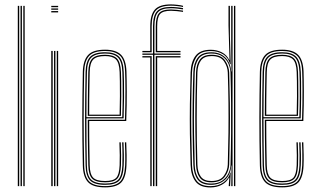

<svg xmlns="http://www.w3.org/2000/svg" viewBox="-20 -826 1411 852"><path d="M83.5 0V-800H89.5V0ZM59 0V-800H65.2V0ZM71.2 0V-800H77.2V0Z M207.5 -794.2V-800H238V-794.2ZM207.5 -771V-776.8H238V-771ZM207.5 -782.8V-788.5H238V-782.8ZM232 0V-600H238V0ZM207.5 0V-600H213.8V0ZM219.8 0V-600H225.8V0Z M446.5 5.5Q392.8 5.5 370.8 -17.6Q348.8 -40.8 347.5 -91.8Q346.2 -149.2 345.6 -201.9Q345 -254.5 345.1 -304.6Q345.2 -354.8 345.9 -404.9Q346.5 -455 347.5 -507.2Q348.8 -557.2 370.5 -581.4Q392.2 -605.5 446.2 -605.5Q494.2 -605.5 516.8 -583.2Q539.2 -561 541.2 -508.8Q541.8 -493.2 542.1 -470.8Q542.5 -448.2 542.6 -420Q542.8 -391.8 542.2 -358.8Q541.8 -325.8 540.2 -289.2H375.8Q375.8 -250.2 376 -218.2Q376.2 -186.2 376.9 -156.1Q377.5 -126 378 -93Q378.8 -53.5 393.1 -38.1Q407.5 -22.8 446.5 -22.8Q482.2 -22.8 495.6 -36.8Q509 -50.8 510.8 -93Q511.5 -110.5 511.4 -137.1Q511.2 -163.8 509.8 -194.5H515.8Q517.2 -164.2 517.4 -137.5Q517.5 -110.8 516.8 -93Q515 -48 499.8 -32.5Q484.5 -17 446.5 -17Q404.5 -17 388.6 -33.8Q372.8 -50.5 371.8 -92.8Q371.2 -122.5 370.6 -154.4Q370 -186.2 369.8 -221.2Q369.5 -256.2 369.5 -294.8H534.5Q535.8 -332.8 536.2 -365.4Q536.8 -398 536.6 -424.9Q536.5 -451.8 536.1 -472.9Q535.8 -494 535 -508.8Q533 -561.8 510.4 -580.8Q487.8 -599.8 446.2 -599.8Q394.8 -599.8 374.8 -577Q354.8 -554.2 353.5 -507Q352.5 -455.2 351.9 -404.2Q351.2 -353.2 351.2 -302.1Q351.2 -251 351.8 -198.8Q352.2 -146.5 353.5 -92Q354.8 -42.5 375.5 -21.4Q396.2 -0.2 446.5 -0.2Q493 -0.2 512.9 -20Q532.8 -39.8 535.2 -92Q535.8 -103.2 535.9 -119.5Q536 -135.8 535.6 -155.1Q535.2 -174.5 534.2 -194.5H540.2Q541.5 -167 541.9 -139.5Q542.2 -112 541.2 -91.8Q539 -38 517.9 -16.2Q496.8 5.5 446.5 5.5ZM446.5 -5.8Q398.2 -5.8 379.5 -25.6Q360.8 -45.5 359.8 -92Q358.5 -146.8 358 -199.5Q357.5 -252.2 357.5 -303.5Q357.5 -354.8 358.1 -405.5Q358.8 -456.2 359.8 -506.8Q360.8 -554 380.2 -574.1Q399.8 -594.2 446.2 -594.2Q488.5 -594.2 507.9 -575Q527.2 -555.8 529 -506.5Q529.8 -493.2 530.2 -463.8Q530.8 -434.2 530.5 -392.5Q530.2 -350.8 528.5 -300.5H363.5Q363.5 -237.8 364 -190.2Q364.5 -142.8 365.5 -92.5Q366.2 -47.8 384 -29.6Q401.8 -11.5 446.5 -11.5Q488 -11.5 504.5 -28.5Q521 -45.5 523 -92.5Q523.8 -110 523.6 -136.9Q523.5 -163.8 522 -194.5H528Q529.2 -168.5 529.6 -140.6Q530 -112.8 529 -92.5Q527 -42.5 508.9 -24.1Q490.8 -5.8 446.5 -5.8ZM363.5 -306H522.5Q524.2 -350.2 524.5 -390.6Q524.8 -431 524.2 -461.5Q523.8 -492 523 -506.2Q521.2 -552.8 503.6 -570.6Q486 -588.5 446.2 -588.5Q402.8 -588.5 384.8 -570Q366.8 -551.5 365.8 -506.5Q364.8 -463 364.1 -414.1Q363.5 -365.2 363.5 -306ZM369.5 -311.8Q369.8 -348.2 369.9 -379.4Q370 -410.5 370.6 -441Q371.2 -471.5 371.8 -506.2Q372.8 -548.8 389.1 -565.9Q405.5 -583 446.2 -583Q482 -583 498.5 -567Q515 -551 516.8 -506.2Q517.2 -493.5 517.8 -465.6Q518.2 -437.8 518.1 -398.5Q518 -359.2 516.5 -311.8ZM375.8 -317.2H510.8Q512 -360.2 512.1 -398.4Q512.2 -436.5 511.8 -464.8Q511.2 -493 510.8 -506.2Q509 -547.8 494.2 -562.5Q479.5 -577.2 446.2 -577.2Q408 -577.2 393.4 -561.4Q378.8 -545.5 378 -506.2Q377.5 -474.2 376.9 -445.5Q376.2 -416.8 376 -386Q375.8 -355.2 375.8 -317.2Z M659 0V-582.8H611.8V-588.5H659V-709.2Q659 -757.2 676.8 -776.2Q694.5 -795.2 738.8 -795.2Q751.2 -795.2 767.2 -793.5Q783.2 -791.8 792.2 -789.8V-784.2Q782 -786.2 766 -787.9Q750 -789.5 738.8 -789.5Q697.5 -789.5 681.4 -772Q665.2 -754.5 665.2 -709.2V-588.5H781V-582.8H665.2V0ZM647 0V-571H611.8V-576.8H653V0ZM671.2 0V-576.8H781V-571H677.5V0ZM611.8 -594.2V-600H646.8V-709.2Q646.8 -761 667.4 -783.8Q688 -806.5 738.8 -806.5Q750.8 -806.5 767.4 -804.6Q784 -802.8 792.2 -800.2V-794.8Q783.2 -797.2 767.2 -799Q751.2 -800.8 738.8 -800.8Q691.8 -800.8 672.4 -780Q653 -759.2 653 -709.2V-594.2ZM671.2 -594.2V-709.2Q671.2 -750.5 685.2 -767.2Q699.2 -784 738.8 -784Q748.8 -784 765.1 -782.4Q781.5 -780.8 792.2 -778.8V-773.2Q780.8 -775 765 -776.6Q749.2 -778.2 738.8 -778.2Q703.5 -778.2 690.5 -763.9Q677.5 -749.5 677.5 -709.2V-600H781V-594.2Z M1024.2 0H1018.2V-800H1024.2ZM1012 0H1006.2L1007.5 -91.5H1006Q1004 -52.2 979.5 -29Q955 -5.8 915.5 -5.8Q874 -5.8 856.8 -29.8Q839.5 -53.8 838 -94Q835.5 -170 834.8 -236Q834 -302 834.8 -367.1Q835.5 -432.2 838 -505.5Q839.2 -544.5 856.9 -569.2Q874.5 -594 917.5 -594Q956.5 -594 979.9 -570.6Q1003.2 -547.2 1005.8 -508.8H1007.2L1006 -609V-800H1012ZM917.2 -11.5Q947.8 -11.5 966.4 -24.6Q985 -37.8 993.9 -57.2Q1002.8 -76.8 1003 -95.5Q1005 -168.5 1005.5 -235.4Q1006 -302.2 1005.4 -368.4Q1004.8 -434.5 1002.8 -504.2Q1002.2 -523 993.9 -542.5Q985.5 -562 967.1 -575.2Q948.8 -588.5 918.2 -588.5Q877 -588.5 861 -564.5Q845 -540.5 844 -504.8Q841.8 -432 841 -365.8Q840.2 -299.5 841 -233.2Q841.8 -167 844 -94Q845.2 -56.8 861.1 -34.1Q877 -11.5 917.2 -11.5ZM918 -17Q881.2 -17 866.2 -38.1Q851.2 -59.2 850 -94Q847.8 -173.2 847 -240Q846.2 -306.8 847.1 -370.9Q848 -435 850 -505.5Q851.2 -541 867 -562Q882.8 -583 919 -583Q962 -583 979.1 -557.1Q996.2 -531.2 997 -504Q999.2 -434 1000 -368.4Q1000.8 -302.8 1000 -235.9Q999.2 -169 997 -95.8Q996.2 -67 978 -42Q959.8 -17 918 -17ZM918.2 -22.8Q957.2 -22.8 973.6 -46Q990 -69.2 990.8 -95.8Q993 -169.8 993.8 -237.1Q994.5 -304.5 993.8 -370Q993 -435.5 990.8 -504Q990 -530.2 974.1 -553.8Q958.2 -577.2 919.2 -577.2Q886 -577.2 871.6 -557.6Q857.2 -538 856 -504.5Q853 -403 852.9 -303.5Q852.8 -204 856 -95Q857.2 -61.8 871.1 -42.2Q885 -22.8 918.2 -22.8ZM913.8 5.8Q867.2 5.8 847.4 -20.9Q827.5 -47.5 825.8 -94Q823.5 -165 822.6 -231.2Q821.8 -297.5 822.6 -364.6Q823.5 -431.8 825.8 -505Q827.5 -551.8 847.9 -578.5Q868.2 -605.2 915.2 -605.2Q941.5 -605.2 964.1 -593.9Q986.8 -582.5 997 -560H998.5L994 -712.5V-800H1000.2V-666.8L1003.8 -541.2H1001.2Q992.5 -571 969.5 -585.2Q946.5 -599.5 916 -599.5Q868.5 -599.5 851 -571.8Q833.5 -544 832 -505Q829.5 -432.8 828.8 -366.2Q828 -299.8 828.9 -233.1Q829.8 -166.5 832 -94Q833.2 -52.5 851.2 -26.2Q869.2 0 914.5 0Q949 0 972.5 -17.4Q996 -34.8 1002.2 -60.8H1003.8L1001 0H995L995.2 -5.2L997.8 -37.8H996.2Q986 -17.8 964 -6Q942 5.8 913.8 5.8Z M1232.2 5.5Q1178.5 5.5 1156.5 -17.6Q1134.5 -40.8 1133.2 -91.8Q1132 -149.2 1131.4 -201.9Q1130.8 -254.5 1130.9 -304.6Q1131 -354.8 1131.6 -404.9Q1132.2 -455 1133.2 -507.2Q1134.5 -557.2 1156.2 -581.4Q1178 -605.5 1232 -605.5Q1280 -605.5 1302.5 -583.2Q1325 -561 1327 -508.8Q1327.5 -493.2 1327.9 -470.8Q1328.2 -448.2 1328.4 -420Q1328.5 -391.8 1328 -358.8Q1327.5 -325.8 1326 -289.2H1161.5Q1161.5 -250.2 1161.8 -218.2Q1162 -186.2 1162.6 -156.1Q1163.2 -126 1163.8 -93Q1164.5 -53.5 1178.9 -38.1Q1193.2 -22.8 1232.2 -22.8Q1268 -22.8 1281.4 -36.8Q1294.8 -50.8 1296.5 -93Q1297.2 -110.5 1297.1 -137.1Q1297 -163.8 1295.5 -194.5H1301.5Q1303 -164.2 1303.1 -137.5Q1303.2 -110.8 1302.5 -93Q1300.8 -48 1285.5 -32.5Q1270.2 -17 1232.2 -17Q1190.2 -17 1174.4 -33.8Q1158.5 -50.5 1157.5 -92.8Q1157 -122.5 1156.4 -154.4Q1155.8 -186.2 1155.5 -221.2Q1155.2 -256.2 1155.2 -294.8H1320.2Q1321.5 -332.8 1322 -365.4Q1322.5 -398 1322.4 -424.9Q1322.2 -451.8 1321.9 -472.9Q1321.5 -494 1320.8 -508.8Q1318.8 -561.8 1296.1 -580.8Q1273.5 -599.8 1232 -599.8Q1180.5 -599.8 1160.5 -577Q1140.5 -554.2 1139.2 -507Q1138.2 -455.2 1137.6 -404.2Q1137 -353.2 1137 -302.1Q1137 -251 1137.5 -198.8Q1138 -146.5 1139.2 -92Q1140.5 -42.5 1161.2 -21.4Q1182 -0.2 1232.2 -0.2Q1278.8 -0.2 1298.6 -20Q1318.5 -39.8 1321 -92Q1321.5 -103.2 1321.6 -119.5Q1321.8 -135.8 1321.4 -155.1Q1321 -174.5 1320 -194.5H1326Q1327.2 -167 1327.6 -139.5Q1328 -112 1327 -91.8Q1324.8 -38 1303.6 -16.2Q1282.5 5.5 1232.2 5.5ZM1232.2 -5.8Q1184 -5.8 1165.2 -25.6Q1146.5 -45.5 1145.5 -92Q1144.2 -146.8 1143.8 -199.5Q1143.2 -252.2 1143.2 -303.5Q1143.2 -354.8 1143.9 -405.5Q1144.5 -456.2 1145.5 -506.8Q1146.5 -554 1166 -574.1Q1185.5 -594.2 1232 -594.2Q1274.2 -594.2 1293.6 -575Q1313 -555.8 1314.8 -506.5Q1315.5 -493.2 1316 -463.8Q1316.5 -434.2 1316.2 -392.5Q1316 -350.8 1314.2 -300.5H1149.2Q1149.2 -237.8 1149.8 -190.2Q1150.2 -142.8 1151.2 -92.5Q1152 -47.8 1169.8 -29.6Q1187.5 -11.5 1232.2 -11.5Q1273.8 -11.5 1290.2 -28.5Q1306.8 -45.5 1308.8 -92.5Q1309.5 -110 1309.4 -136.9Q1309.2 -163.8 1307.8 -194.5H1313.8Q1315 -168.5 1315.4 -140.6Q1315.8 -112.8 1314.8 -92.5Q1312.8 -42.5 1294.6 -24.1Q1276.5 -5.8 1232.2 -5.8ZM1149.2 -306H1308.2Q1310 -350.2 1310.2 -390.6Q1310.5 -431 1310 -461.5Q1309.5 -492 1308.8 -506.2Q1307 -552.8 1289.4 -570.6Q1271.8 -588.5 1232 -588.5Q1188.5 -588.5 1170.5 -570Q1152.5 -551.5 1151.5 -506.5Q1150.5 -463 1149.9 -414.1Q1149.2 -365.2 1149.2 -306ZM1155.2 -311.8Q1155.5 -348.2 1155.6 -379.4Q1155.8 -410.5 1156.4 -441Q1157 -471.5 1157.5 -506.2Q1158.5 -548.8 1174.9 -565.9Q1191.2 -583 1232 -583Q1267.8 -583 1284.2 -567Q1300.8 -551 1302.5 -506.2Q1303 -493.5 1303.5 -465.6Q1304 -437.8 1303.9 -398.5Q1303.8 -359.2 1302.2 -311.8ZM1161.5 -317.2H1296.5Q1297.8 -360.2 1297.9 -398.4Q1298 -436.5 1297.5 -464.8Q1297 -493 1296.5 -506.2Q1294.8 -547.8 1280 -562.5Q1265.2 -577.2 1232 -577.2Q1193.8 -577.2 1179.1 -561.4Q1164.5 -545.5 1163.8 -506.2Q1163.2 -474.2 1162.6 -445.5Q1162 -416.8 1161.8 -386Q1161.5 -355.2 1161.5 -317.2Z"/></svg>

Font: Big Shoulders Inline Display Thin ExtraLight
Style: Regular
Weight: 250
Version: Version 2.002